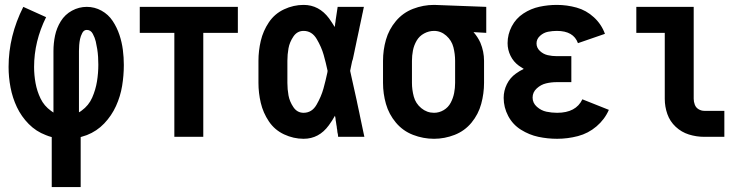

<svg xmlns="http://www.w3.org/2000/svg" viewBox="-20 -558 3040 783"><path d="M191 205V1Q179 -2 167 -7Q127 -22 97 -52.5Q67 -83 49 -121Q31 -159 23 -201Q15 -243 15 -285Q15 -411 75 -530L168 -488Q119 -389 119 -285Q119 -252 125 -219Q131 -186 145.5 -156Q160 -126 188 -106Q193 -102 198 -99V-350Q198 -382 204.5 -413Q211 -444 228 -471.5Q245 -499 273.5 -514.5Q302 -530 334 -530Q366 -530 394 -514.5Q422 -499 439.5 -472.5Q457 -446 467 -416Q477 -386 481 -355Q485 -324 485 -293Q485 -250 478 -207.5Q471 -165 453 -125.5Q435 -86 405 -54.5Q375 -23 334 -7Q322 -3 309 1V205ZM302 -100Q308 -103 313 -107Q342 -128 356 -160Q370 -192 375.5 -226Q381 -260 381 -294Q381 -310 380 -326Q379 -342 376.5 -358Q374 -374 370.5 -389Q367 -404 358.5 -420Q350 -436 334 -436Q322 -436 315.5 -423.5Q309 -411 306.5 -399Q304 -387 303 -374.5Q302 -362 302 -350Z M691 0V-424H550V-530H950V-424H809V0Z M1218 8Q1177 8 1138.5 -10Q1100 -28 1076.5 -63Q1053 -98 1043.5 -138.5Q1034 -179 1034 -220V-310Q1034 -351 1043.5 -391.5Q1053 -432 1076.5 -467Q1100 -502 1138.5 -520Q1177 -538 1218 -538Q1281 -538 1322 -483Q1334 -466 1345 -448L1346 -453L1347 -463L1348 -468L1349 -477Q1353 -504 1357 -530H1464L1461 -516L1459 -506L1458 -502L1456 -492L1449 -459L1447 -450L1446 -445L1444 -435L1438 -407L1436 -398L1430 -369L1428 -360L1426 -350L1419 -317L1416 -308L1411 -284L1408 -269Q1410 -258 1413 -246L1415 -237Q1425 -192 1435 -147L1437 -137L1440 -123L1446 -95L1448 -85Q1456 -47 1464 -9L1466 0H1359L1358 -10L1356 -19L1355 -29L1354 -34L1353 -43L1352 -48L1350 -62L1349 -67L1348 -77L1346 -86Q1335 -66 1321 -47Q1281 8 1218 8ZM1218 -98Q1252 -98 1271 -131Q1290 -164 1299 -196.5Q1308 -229 1315 -262L1316 -269Q1309 -302 1300 -334Q1291 -366 1271.5 -399Q1252 -432 1218 -432Q1192 -432 1176.5 -409Q1161 -386 1156.5 -361Q1152 -336 1152 -310V-220Q1152 -194 1156.5 -169Q1161 -144 1176.5 -121Q1192 -98 1218 -98Z M1750 8Q1706 8 1664.5 -8Q1623 -24 1594.5 -58Q1566 -92 1554 -134Q1542 -176 1542 -220V-310Q1542 -354 1554 -396Q1566 -438 1594.5 -472Q1623 -506 1664.5 -522Q1706 -538 1750 -538H1751L1963 -530V-424L1911 -427Q1928 -408 1939 -384Q1954 -348 1954 -310V-220Q1954 -177 1942.5 -134.5Q1931 -92 1903 -58Q1875 -24 1834 -8Q1793 8 1750 8ZM1750 -98Q1771 -98 1789.5 -109Q1808 -120 1818 -139Q1828 -158 1832 -178.5Q1836 -199 1836 -220V-310Q1836 -338 1829 -365.5Q1822 -393 1800 -412.5Q1778 -432 1750 -432Q1729 -432 1709.5 -421.5Q1690 -411 1679 -392Q1668 -373 1664 -352Q1660 -331 1660 -310V-220Q1660 -192 1667.5 -164Q1675 -136 1698 -117Q1721 -98 1750 -98Z M2252 8Q2213 8 2175.5 0Q2138 -8 2104.5 -29Q2071 -50 2052.5 -85Q2034 -120 2034 -159Q2034 -188 2047 -214.5Q2060 -241 2084 -258Q2099 -269 2116 -277Q2106 -283 2096 -290Q2074 -306 2062 -330.5Q2050 -355 2050 -382Q2050 -418 2067 -450.5Q2084 -483 2114.5 -503Q2145 -523 2180 -530.5Q2215 -538 2251 -538Q2292 -538 2331.5 -527Q2371 -516 2402 -487.5Q2433 -459 2447 -420L2337 -382Q2319 -432 2251 -432Q2233 -432 2215 -428.5Q2197 -425 2182.5 -412Q2168 -399 2168 -381Q2168 -363 2182 -350Q2196 -337 2214 -333Q2232 -329 2250 -329H2310V-223H2250Q2228 -223 2207 -218Q2186 -213 2169 -197.5Q2152 -182 2152 -160Q2152 -138 2169.5 -122.5Q2187 -107 2208.5 -102.5Q2230 -98 2252 -98Q2329 -98 2355 -153L2463 -110Q2446 -71 2412.5 -42.5Q2379 -14 2337 -3Q2295 8 2252 8Z M2852 0Q2820 0 2789.5 -9.5Q2759 -19 2735.5 -41Q2712 -63 2701.5 -93Q2691 -123 2691 -155V-424H2575V-530H2809V-155Q2809 -143 2813.5 -131Q2818 -119 2829 -112.5Q2840 -106 2852 -106H2934V0Z"/></svg>

Font: Iosevka SS01
Style: Bold
Weight: 700
Monospace: yes
Designer: Belleve Invis
Foundry: Belleve Invis
Version: 2.3.3; ttfautohint (v1.8.3)